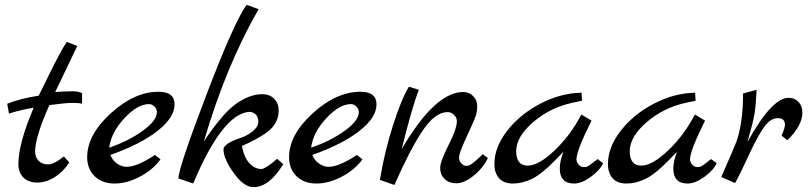

<svg xmlns="http://www.w3.org/2000/svg" viewBox="-20 -758 3342 793"><path d="M244 -112 266 -87Q241 -48 205.5 -26Q170 -4 134 -4Q98 -4 77 -24.5Q56 -45 56 -81Q56 -165 119 -313Q68 -305 17 -289L10 -328L9 -329Q59 -350 140 -363Q148 -378 176 -436Q232 -551 256 -585L299 -568Q289 -546 264 -494.5Q239 -443 208 -378Q253 -381 279 -381Q305 -381 319 -373V-330Q305 -333 278.5 -333Q252 -333 184 -324Q125 -192 125 -132Q125 -109 139.5 -94Q154 -79 178.5 -79Q203 -79 244 -112Z M620 -118 643 -100Q612 -57 558 -28.5Q504 0 453 0Q402 0 371 -30Q340 -60 340 -109Q340 -201 437.5 -290Q535 -379 635 -379Q701 -379 701 -327Q701 -273 631.5 -218Q562 -163 436 -118Q445 -95 464 -82Q483 -69 503 -69Q546 -69 620 -118ZM431 -148Q512 -176 570 -218Q628 -260 628 -295Q628 -308 618 -318Q608 -328 595 -328Q548 -328 493.5 -269.5Q439 -211 431 -148Z M1125 -102 1150 -80Q1092 15 1027 15Q987 15 945 -44Q903 -103 903 -141Q903 -165 975 -189Q1002 -198 1024.5 -216.5Q1047 -235 1047 -255Q1047 -275 1036 -285.5Q1025 -296 1008 -296Q898 -286 778 0L717 -21Q717 -64 833.5 -369Q950 -674 999 -738L1048 -720Q913 -485 822 -174Q900 -291 956 -330Q1012 -369 1063 -369Q1094 -369 1112.5 -350Q1131 -331 1131 -301.5Q1131 -272 1116.5 -248Q1102 -224 1075 -206Q1036 -180 979 -155Q988 -108 1010 -84Q1032 -60 1060 -60Q1075 -60 1125 -102Z M1454 -118 1477 -100Q1446 -57 1392 -28.5Q1338 0 1287 0Q1236 0 1205 -30Q1174 -60 1174 -109Q1174 -201 1271.5 -290Q1369 -379 1469 -379Q1535 -379 1535 -327Q1535 -273 1465.5 -218Q1396 -163 1270 -118Q1279 -95 1298 -82Q1317 -69 1337 -69Q1380 -69 1454 -118ZM1265 -148Q1346 -176 1404 -218Q1462 -260 1462 -295Q1462 -308 1452 -318Q1442 -328 1429 -328Q1382 -328 1327.5 -269.5Q1273 -211 1265 -148Z M1974 -121 1995 -105Q1973 -61 1934.5 -31Q1896 -1 1865 -1Q1834 -1 1816 -19Q1798 -37 1798 -64Q1798 -91 1832.5 -158.5Q1867 -226 1867 -258Q1867 -272 1855.5 -283.5Q1844 -295 1828 -295Q1777 -295 1725 -217.5Q1673 -140 1609 6L1549 -15Q1568 -131 1603.5 -241.5Q1639 -352 1669 -400L1710 -387Q1682 -316 1639 -142Q1777 -378 1893 -378Q1918 -378 1934.5 -361Q1951 -344 1951 -321Q1951 -298 1945 -279.5Q1939 -261 1907.5 -193.5Q1876 -126 1876 -109Q1876 -92 1886 -82.5Q1896 -73 1905 -73Q1914 -73 1920 -76Q1926 -79 1933.5 -85Q1941 -91 1947 -96Q1953 -101 1961.5 -109.5Q1970 -118 1974 -121Z M2448 -101 2471 -84Q2457 -54 2419.5 -27Q2382 0 2351 0Q2292 0 2292 -62Q2292 -91 2307 -131L2270 -93Q2216 -38 2176.5 -19Q2137 0 2099 0Q2061 0 2041.5 -21.5Q2022 -43 2022 -81Q2022 -151 2076 -219.5Q2130 -288 2214 -331Q2298 -374 2382 -375L2384 -342L2342 -333Q2251 -313 2181.5 -253Q2112 -193 2112 -133.5Q2112 -74 2160 -74Q2205 -74 2271 -137Q2337 -200 2381 -285L2423 -260Q2361 -135 2361 -101Q2361 -87 2370.5 -77.5Q2380 -68 2389.5 -68Q2399 -68 2402 -69Q2405 -70 2408 -71.5Q2411 -73 2415.5 -76Q2420 -79 2423.5 -82Q2427 -85 2435 -91Q2443 -97 2448 -101Z M2917 -101 2940 -84Q2926 -54 2888.5 -27Q2851 0 2820 0Q2761 0 2761 -62Q2761 -91 2776 -131L2739 -93Q2685 -38 2645.5 -19Q2606 0 2568 0Q2530 0 2510.5 -21.5Q2491 -43 2491 -81Q2491 -151 2545 -219.5Q2599 -288 2683 -331Q2767 -374 2851 -375L2853 -342L2811 -333Q2720 -313 2650.5 -253Q2581 -193 2581 -133.5Q2581 -74 2629 -74Q2674 -74 2740 -137Q2806 -200 2850 -285L2892 -260Q2830 -135 2830 -101Q2830 -87 2839.5 -77.5Q2849 -68 2858.5 -68Q2868 -68 2871 -69Q2874 -70 2877 -71.5Q2880 -73 2884.5 -76Q2889 -79 2892.5 -82Q2896 -85 2904 -91Q2912 -97 2917 -101Z M3237 -354Q3262 -354 3278 -337Q3294 -320 3294 -293Q3294 -239 3232 -179L3208 -198Q3222 -229 3222 -243Q3222 -270 3192 -270Q3162 -270 3135 -232Q3108 -194 3071.5 -114.5Q3035 -35 3016 -2L2959 -27Q3014 -152 3022 -174Q3049 -252 3049 -372L3105 -387Q3102 -322 3096 -286.5Q3090 -251 3067 -171Q3168 -354 3237 -354Z"/></svg>

Font: Marck Script
Style: Regular
Weight: 400
Designer: Denis Masharov, Marck Fogel
Foundry: Denis Masharov
Version: Version 1.002